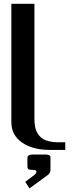

<svg xmlns="http://www.w3.org/2000/svg" viewBox="-20 -812 457 1040"><path d="M253.4 45.9V108.4Q252.9 125 239.7 135.3L139.6 208.5L116.7 172.9L168.5 133.8Q177.2 126 177.2 119.1Q177.2 108.4 159.7 108.4Q138.7 108.4 133.5 104.2Q128.4 100.1 128.4 87.4V45.9Q128.9 38.6 129.9 35.4Q130.9 32.2 137.9 28.6Q145 24.9 159.7 24.9H222.2Q237.3 24.9 244.1 27.8Q251 30.8 252.2 34.2Q253.4 37.6 253.4 45.9ZM166.5 -791.5V-172.9Q166.5 -159.7 167 -149.9Q167.5 -140.1 170.2 -125.5Q172.9 -110.8 177.7 -100.3Q182.6 -89.8 191.9 -78.1Q201.2 -66.4 213.9 -58.8Q226.6 -51.3 246.6 -46.4Q266.6 -41.5 291.5 -41.5H333.5V0H250Q156.2 0 98.9 -40.3Q41.5 -80.6 41.5 -149.9V-791.5Z"/></svg>

Font: Gputeks
Style: Bold
Weight: 600
Width: 8
Version: Version 0.9